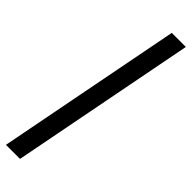

<svg xmlns="http://www.w3.org/2000/svg" viewBox="-316 -797 907 907"><g transform="rotate(45 137.0 -344.0)"><path d="M0 120 180 -808H274L94 120Z"/></g></svg>

Font: Encode Sans SC Condensed Medium
Style: Regular
Weight: 500
Width: 3
Designer: Multiple Designers
Foundry: Impallari Type
Version: Version 3.002